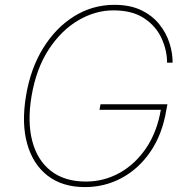

<svg xmlns="http://www.w3.org/2000/svg" viewBox="-20 -757 779 787"><path d="M664.8 -500Q664.8 -551.1 642 -600.5Q619.3 -649.9 570.8 -682.2Q522.4 -714.5 444.6 -714.5Q370.7 -714.5 301 -673.7Q231.2 -632.8 179.9 -554.5Q128.6 -476.2 109.4 -363.6Q91.6 -257.8 112.2 -179Q132.8 -100.1 188.7 -56.5Q244.7 -12.8 332.4 -12.8Q405.9 -12.8 470 -48.3Q534.1 -83.8 578.8 -149.7Q623.6 -215.6 639.2 -306.8H387.8L392 -329.5H666.2L661.9 -306.8Q645.6 -207.4 597.5 -136.5Q549.4 -65.7 479.6 -27.9Q409.8 9.9 328.1 9.9Q235.8 9.9 175.2 -36.9Q114.7 -83.8 91.3 -168Q67.8 -252.1 86.6 -363.6Q104.8 -475.1 156.6 -559.3Q208.5 -643.5 283.9 -690.3Q359.4 -737.2 448.9 -737.2Q513.5 -737.2 558.9 -715.2Q604.4 -693.2 633 -657.5Q661.6 -621.8 674.7 -580.4Q687.9 -539.1 687.5 -500Z"/></svg>

Font: Inter Thin  BETA
Style: Italic
Weight: 100
Italic angle: -9.39999°
Designer: Rasmus Andersson
Foundry: rsms
Version: Version 3.011;git-f93a4a705